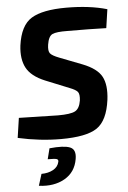

<svg xmlns="http://www.w3.org/2000/svg" viewBox="-63 -748 703 1054"><g transform="rotate(-5 289.0 -221.0)"><path d="M323 -262 192 -315Q117 -346 91 -395Q65 -444 74 -518Q89 -628 150.5 -665.5Q212 -703 342 -703Q471 -703 567 -675L552 -572Q462 -575 338 -575Q277 -576 255 -565.5Q233 -555 226 -509Q221 -475 231.5 -461.5Q242 -448 281 -433L405 -385Q484 -354 509 -307.5Q534 -261 524 -180Q509 -66 450.5 -26.5Q392 13 252 13Q136 13 15 -14L31 -123Q243 -118 246 -118Q316 -118 341 -131.5Q366 -145 373 -189Q377 -223 367 -236Q357 -249 323 -262ZM169 117 184 58Q263 50 297 63.5Q331 77 322 129Q310 201 250.5 235Q191 269 108 258L128 194Q165 194 192.5 179Q220 164 226 135Q228 124 218.5 120.5Q209 117 169 117Z"/></g></svg>

Font: Ezarion
Style: Bold Italic
Weight: 700
Italic angle: -8°
Designer: Natanael Gama
Version: Version 1.001;PS 001.001;hotconv 1.0.70;makeotf.lib2.5.58329